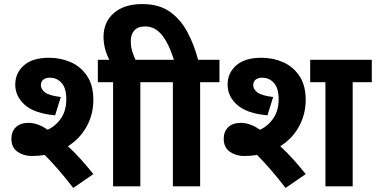

<svg xmlns="http://www.w3.org/2000/svg" viewBox="-20 -916 1848 944"><path d="M136 -149Q96 -149 66 -170Q36 -191 36 -234Q36 -269 58 -290.5Q80 -312 120 -312Q141 -312 165 -304Q189 -296 214 -278Q255 -297 280.5 -335Q306 -373 306 -429Q306 -482 283 -508Q260 -534 225 -534Q205 -534 193 -524.5Q181 -515 181 -497Q181 -478 201 -462Q221 -446 279 -439L251 -349Q150 -358 102.5 -400Q55 -442 55 -500Q55 -557 97.5 -594.5Q140 -632 221 -632Q279 -632 328.5 -610Q378 -588 408.5 -542Q439 -496 439 -425Q439 -354 406 -294Q373 -234 314 -197Q348 -166 380 -130Q412 -94 439 -60L340 8Q300 -44 265 -84Q230 -124 200 -154Q169 -149 136 -149ZM670 -512V0H536V-512H461V-622H764V-512Z M521 -615Q503 -650 496 -678.5Q489 -707 489 -734Q489 -808 540 -852Q591 -896 680 -896Q761 -896 814 -859Q867 -822 900.5 -760Q934 -698 954 -622H1059V-512H964V0H830V-512H750V-622H835Q810 -702 776 -744Q742 -786 694 -786Q658 -786 640.5 -766.5Q623 -747 623 -715Q623 -685 631 -660.5Q639 -636 650 -614Z M1180 -149Q1140 -149 1110 -170Q1080 -191 1080 -234Q1080 -269 1102 -290.5Q1124 -312 1164 -312Q1185 -312 1209 -304Q1233 -296 1258 -278Q1299 -297 1324.5 -335Q1350 -373 1350 -429Q1350 -482 1327 -508Q1304 -534 1269 -534Q1249 -534 1237 -524.5Q1225 -515 1225 -497Q1225 -478 1245 -462Q1265 -446 1323 -439L1295 -349Q1194 -358 1146.5 -400Q1099 -442 1099 -500Q1099 -557 1141.5 -594.5Q1184 -632 1265 -632Q1323 -632 1372.5 -610Q1422 -588 1452.5 -542Q1483 -496 1483 -425Q1483 -354 1450 -294Q1417 -234 1358 -197Q1392 -166 1424 -130Q1456 -94 1483 -60L1384 8Q1344 -44 1309 -84Q1274 -124 1244 -154Q1213 -149 1180 -149ZM1714 -512V0H1580V-512H1505V-622H1808V-512Z"/></svg>

Font: TSCustom
Style: Regular
Weight: 400
Designer: Monotype Design Team
Foundry: Monotype Imaging Inc.
Version: Version 2.004; ttfautohint (v1.8.3) -l 8 -r 50 -G 200 -x 14 